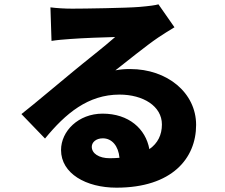

<svg xmlns="http://www.w3.org/2000/svg" viewBox="-20 -807 1040 887"><path d="M487 -76C437 -76 404 -98 404 -129C404 -149 423 -168 455 -168C497 -168 527 -133 532 -78C518 -77 503 -76 487 -76ZM712 -787C699 -783 671 -779 624 -775C565 -770 367 -767 314 -767C281 -767 244 -769 213 -773L218 -618C242 -622 277 -625 307 -627C360 -631 462 -635 512 -636C464 -593 372 -522 317 -476C258 -428 143 -330 79 -280L188 -167C283 -283 387 -370 532 -370C641 -370 728 -317 728 -232C728 -184 709 -145 670 -118C653 -212 575 -282 454 -282C342 -282 262 -201 262 -114C262 -5 378 60 518 60C774 60 886 -75 886 -230C886 -379 752 -488 582 -488C558 -488 539 -487 513 -482C567 -524 654 -595 710 -633C735 -650 760 -665 786 -681Z"/></svg>

Font: Noto Sans CJK KR Black
Style: Regular
Weight: 900
Designer: Ryoko NISHIZUKA (kana & ideographs); Paul D. Hunt (Latin, Greek & Cyrillic); Wenlong ZHANG (bopomofo); Sandoll Communica
Foundry: Adobe Systems Incorporated
Version: Version 1.004;PS 1.004;hotconv 1.0.82;makeotf.lib2.5.63406